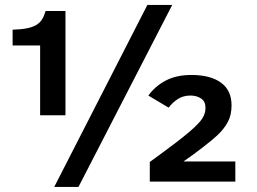

<svg xmlns="http://www.w3.org/2000/svg" viewBox="-20 -721 1026 766"><path d="M293 24.9H196.3L567.9 -701.2H667ZM140.1 -261.2V-539.6H30.3V-602.5Q63.5 -603.5 86.2 -607.9Q108.9 -612.3 123.8 -620.8Q138.7 -629.4 147.5 -643.3Q156.2 -657.2 162.1 -677.2H241.2V-261.2ZM577.6 3.4V-74.7Q602.1 -92.8 630.1 -113.3Q658.2 -133.8 684.8 -154.3Q711.4 -174.8 734.1 -193.8Q756.8 -212.9 771 -228.5Q786.1 -244.1 793 -259.3Q799.8 -274.4 799.8 -291.5Q799.8 -316.4 782.2 -328.1Q764.6 -339.8 739.7 -339.8Q710.9 -339.8 689.5 -325.9Q668 -312 652.8 -291.5L571.8 -339.8Q599.1 -377.4 641.4 -399.7Q683.6 -421.9 743.7 -421.9Q819.8 -421.9 861.8 -391.1Q903.8 -360.4 903.8 -300.8Q903.8 -261.7 888.7 -233.9Q873.5 -206.1 848.6 -182.6Q838.4 -172.9 823.2 -160.4Q808.1 -147.9 790 -134Q772 -120.1 752 -105.2Q731.9 -90.3 711.9 -76.7H918.9V3.4Z"/></svg>

Font: Lorenzo Sans Medium
Style: Regular
Weight: 500
Foundry: Intel Corporation
Version: Version 1.00; ttfautohint (v1.5)